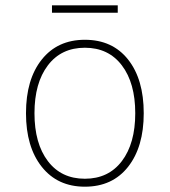

<svg xmlns="http://www.w3.org/2000/svg" viewBox="-20 -692 640 724"><path d="M300 12Q197 12 137.5 -63Q78 -138 78 -265Q78 -393 137.5 -467.5Q197 -542 300 -542Q404 -542 463 -467.5Q522 -393 522 -265Q522 -138 463 -63Q404 12 300 12ZM300 -18Q389 -18 439.5 -84.5Q490 -151 490 -265Q490 -379 439.5 -445.5Q389 -512 300 -512Q211 -512 160.5 -445.5Q110 -379 110 -265Q110 -151 160.5 -84.5Q211 -18 300 -18ZM176 -644V-672H424V-644Z"/></svg>

Font: Geist Mono Thin
Style: Regular
Weight: 100
Monospace: yes
Designer: Basement.studio, Andrés Briganti, Mateo Zaragoza
Foundry: Basement.studio, Vercel, Andrés Briganti, Guido Ferreyra, Mateo Zaragoza
Version: Version 1.500; ttfautohint (v1.8.4.7-5d5b)